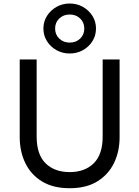

<svg xmlns="http://www.w3.org/2000/svg" viewBox="-20 -1030 774 1066"><path d="M367 15Q274.5 15 213 -22.8Q151.5 -60.5 120.5 -124.8Q89.5 -189 89.5 -268V-700H183.5V-271.5Q183.5 -172 233.2 -123.2Q283 -74.5 367 -74.5Q450.5 -74.5 500.2 -123.2Q550 -172 550 -271.5V-700H644V-268Q644 -189 613 -125Q582 -61 520.5 -23Q459 15 367 15ZM367 -733Q327.5 -733 294.2 -751.2Q261 -769.5 241 -801Q221 -832.5 221 -871.5Q221 -910.5 241 -942Q261 -973.5 294.2 -992Q327.5 -1010.5 367 -1010.5Q407 -1010.5 440 -992Q473 -973.5 493 -942Q513 -910.5 513 -871.5Q513 -832.5 493 -801Q473 -769.5 440 -751.2Q407 -733 367 -733ZM367 -793.5Q402 -793.5 425 -815.5Q448 -837.5 448 -871.5Q448 -905.5 425 -927.5Q402 -949.5 367 -949.5Q332.5 -949.5 309.2 -927.5Q286 -905.5 286 -871.5Q286 -837.5 309.2 -815.5Q332.5 -793.5 367 -793.5Z"/></svg>

Font: Geologica Roman Light
Style: Regular
Weight: 300
Designer: Sindre Bremnes, Frode Helland
Foundry: Monokrom Skriftforlag AS
Version: Version 1.010;gftools[0.9.28]